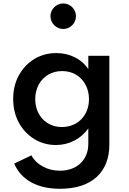

<svg xmlns="http://www.w3.org/2000/svg" viewBox="-20 -842 764 1136"><path d="M354 -670.5C395.5 -670.5 429.5 -704.5 429.5 -746.5C429.5 -787.5 395.5 -821.5 354 -821.5C313 -821.5 278.5 -787.5 278.5 -746.5C278.5 -704.5 313 -670.5 354 -670.5ZM335.5 275C528 275 627 172 627 14V-512H502.5V-433.5C482.5 -463 456 -486.5 423 -503C389.5 -519.5 353.5 -528 314 -528C264.5 -528 221 -516 182.5 -492.5C144 -469 113.5 -436.5 91.5 -396C69 -355 58 -308.5 58 -256C58 -203.5 69.5 -156.5 92 -115.5C114.5 -74.5 145 -42.5 183.5 -19C222 4.5 264.5 16 311 16C389.5 16 458.5 -20.5 502.5 -82V9C502.5 106 433 168 335.5 168C298.5 168 264.5 160 234 143.5C203.5 127 180.5 104.5 166 77L64 126C106.5 223.5 201 275 335.5 275ZM346.5 -90.5C254.5 -90.5 188.5 -159.5 188.5 -255.5C188.5 -287.5 195.5 -316 209 -341.5C236.5 -391.5 286 -421.5 347.5 -421.5C378 -421.5 405.5 -414.5 429.5 -400.5C477 -372 506.5 -319.5 506.5 -255.5C506.5 -159.5 440 -90.5 346.5 -90.5Z"/></svg>

Font: Spartan SemiBold
Style: Regular
Weight: 600
Designer: Matt Bailey, Mirko Velimirovic
Foundry: Matt Bailey
Version: Version 1.003